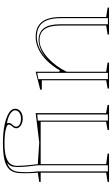

<svg xmlns="http://www.w3.org/2000/svg" viewBox="261 -1046 785 1348"><g transform="rotate(-90 654.0 -372.5)"><path d="M50 0V-10L115 -20V-480H50V-490L115 -500Q112 -539 111.5 -575Q111 -611 113 -637Q116 -666 128.5 -686.5Q141 -707 166 -720Q191 -733 230 -739Q269 -745 324 -745Q394 -745 448 -734Q502 -723 533 -704Q564 -685 564 -661Q564 -636 545 -621Q526 -606 495 -606Q466 -606 446.5 -619.5Q427 -633 427 -652Q427 -663 433.5 -671.5Q440 -680 446.5 -687.5Q453 -695 453 -704Q453 -713 436.5 -719.5Q420 -726 391 -730Q362 -734 323 -734Q257 -734 222.5 -722Q188 -710 175.5 -690.5Q163 -671 163 -644Q163 -622 165 -597.5Q167 -573 169.5 -548Q172 -523 175 -500L327 -490L533 -515V-21L591 -10V0H415V-10L473 -21V-480H175V-20L249 -10V0ZM481 -8H524V-504L481 -500ZM496 -618Q520 -618 536.5 -630Q553 -642 553 -661Q553 -670 546 -678.5Q539 -687 526.5 -695Q514 -703 497 -708.5Q480 -714 460 -717Q462 -716 463 -712Q464 -708 464 -703Q464 -693 458 -685.5Q452 -678 445 -670.5Q438 -663 438 -652Q438 -642 445.5 -634Q453 -626 466 -622Q479 -618 496 -618ZM124 -8H167V-500Q161 -545 158 -579.5Q155 -614 155 -644Q155 -672 162 -688Q169 -704 187 -716Q168 -711 153.5 -700Q139 -689 131 -673Q123 -657 121 -635Q118 -603 119 -568Q120 -533 124 -500Z M1274 -10V0H1085V-10L1148 -20V-346Q1148 -417 1122.5 -452.5Q1097 -488 1046 -488Q1014 -488 982 -472Q950 -456 920.5 -429Q891 -402 866 -368Q841 -334 824 -298V-20L888 -10V0H706V-10L764 -20V-472H698V-483L824 -515V-350L832 -344Q864 -398 901.5 -436Q939 -474 981.5 -494.5Q1024 -515 1069 -515Q1105 -515 1131.5 -503.5Q1158 -492 1175 -469.5Q1192 -447 1200 -414Q1208 -381 1208 -338V-20ZM772 -8H816V-504L772 -496ZM1157 -8H1200V-338Q1200 -396 1186 -433Q1172 -470 1143 -488.5Q1114 -507 1069 -507Q1026 -507 983.5 -486.5Q941 -466 900 -422Q937 -460 976 -477.5Q1015 -495 1051 -495Q1105 -492 1131 -455Q1157 -418 1157 -346Z"/></g></svg>

Font: Kalnia Glaze Thin Light
Style: Regular
Weight: 300
Version: Version 1.110